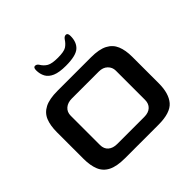

<svg xmlns="http://www.w3.org/2000/svg" viewBox="-193 -989 1183 1183"><g transform="rotate(-45 398.5 -398.0)"><path d="M253 0Q183 0 143 -20Q103 -40 86.5 -80Q70 -120 70 -179V-410Q70 -468 86 -507.5Q102 -547 142 -567.5Q182 -588 253 -588H545Q615 -588 654.5 -567.5Q694 -547 710.5 -507.5Q727 -468 727 -410V-179Q727 -91 688 -45.5Q649 0 545 0ZM282 -96H517Q554 -96 574.5 -115Q595 -134 595 -167V-422Q595 -451 574 -471.5Q553 -492 517 -492H282Q246 -492 224 -473Q202 -454 202 -422V-167Q202 -133 223.5 -114.5Q245 -96 282 -96ZM399 -660Q341 -660 308.5 -674Q276 -688 262.5 -713Q249 -738 249 -770Q249 -795 263.5 -795Q278 -795 287 -781Q302 -756 324.5 -743Q347 -730 399 -730Q452 -730 472.5 -743Q493 -756 509 -781Q520 -797 534.5 -796Q549 -795 549 -770Q549 -716 517.5 -688Q486 -660 399 -660Z"/></g></svg>

Font: Goldman
Style: Regular
Weight: 400
Designer: Jaikishan Patel
Version: Version 1.000; ttfautohint (v1.8.3)